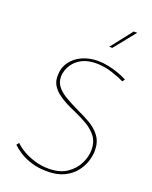

<svg xmlns="http://www.w3.org/2000/svg" viewBox="-170 -1027 887 1124"><g transform="rotate(20 273.0 -464.5)"><path d="M500 -639Q472 -653 424 -669Q376 -685 326 -686Q273 -686 239.5 -670Q206 -654 187 -630.5Q168 -607 160.5 -583.5Q153 -560 153 -545Q153 -506 175.5 -479.5Q198 -453 234.5 -432.5Q271 -412 312 -392Q355 -373 395.5 -349.5Q436 -326 462 -291Q488 -256 488 -202Q488 -171 476.5 -135Q465 -99 439 -66.5Q413 -34 370.5 -13.5Q328 7 266 7Q211 7 167.5 -6.5Q124 -20 93 -40Q62 -60 44 -78L56 -94Q75 -74 107.5 -55Q140 -36 181.5 -23.5Q223 -11 268 -11Q337 -11 381 -40.5Q425 -70 446.5 -114Q468 -158 468 -200Q468 -249 443.5 -281.5Q419 -314 380 -336.5Q341 -359 298 -378Q267 -391 237.5 -406.5Q208 -422 184 -441Q160 -460 146 -484.5Q132 -509 133 -542Q133 -591 159.5 -627.5Q186 -664 230 -683.5Q274 -703 327 -703Q356 -703 389 -696.5Q422 -690 453.5 -679Q485 -668 511 -654ZM485 -936 378 -803H359L463 -936Z"/></g></svg>

Font: Josefin Sans Thin Thin
Style: Italic
Weight: 250
Italic angle: -7°
Version: Version 2.000